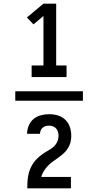

<svg xmlns="http://www.w3.org/2000/svg" viewBox="-20 -868 540 1056"><path d="M154 -444V-508H219V-780L164 -734L128 -772L219 -848H289V-508H346V-444ZM64 -314V-366H436V-314ZM130 168Q130 150 131 132Q132 114 135.5 96.5Q139 79 145.5 62.5Q152 46 162 31Q172 16 185 3.5Q198 -9 212.5 -19.5Q227 -30 242.5 -38.5Q258 -47 272 -58.5Q286 -70 294 -86.5Q302 -103 302 -121Q302 -131 299 -142Q296 -153 289 -161Q282 -169 271.5 -173Q261 -177 250 -177Q241 -177 231.5 -174.5Q222 -172 214.5 -165.5Q207 -159 203.5 -150Q200 -141 200 -132H129Q129 -155 138 -177Q147 -199 164.5 -213.5Q182 -228 204.5 -234Q227 -240 250 -240Q275 -240 298.5 -233Q322 -226 339.5 -209Q357 -192 364.5 -168.5Q372 -145 372 -121Q372 -102 367.5 -84.5Q363 -67 353 -51.5Q343 -36 329.5 -24Q316 -12 301.5 -1.5Q287 9 272 19.5Q257 30 244.5 43Q232 56 222 71.5Q212 87 207 105H370V168Z"/></svg>

Font: Iosevka SS18
Style: Regular
Weight: 400
Monospace: yes
Designer: Belleve Invis
Foundry: Belleve Invis
Version: Version 25.1.1; ttfautohint (v1.8.4)